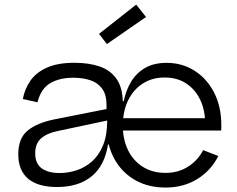

<svg xmlns="http://www.w3.org/2000/svg" viewBox="-20 -820 1050 849"><path d="M712.2 9.3Q638.3 9.3 582.3 -21Q526.3 -51.4 492.6 -105.6Q458.9 -159.8 452.4 -231.6L515.2 -372.4H527.1Q536.7 -420.6 560 -459.1Q583.3 -497.5 622 -519.8Q660.8 -542.1 716.6 -542.1Q785.6 -542.1 840.4 -507.2Q895.3 -472.2 927 -410.1Q958.6 -348 958.6 -267.1Q958.6 -261.5 958.6 -255.1Q958.6 -248.6 958 -242.7H886Q886.6 -248.6 887 -255.8Q887.3 -263 887.3 -272.3Q887.3 -332.1 865.5 -378.4Q843.6 -424.6 803.4 -451Q763.2 -477.3 707.6 -477.3Q652.6 -477.3 611 -450.4Q569.4 -423.6 546.2 -375.6Q523.1 -327.7 523.1 -264.6Q523.1 -203.3 546.2 -156Q569.4 -108.8 611.9 -82.1Q654.4 -55.5 712.2 -55.5Q767.7 -55.5 811 -82.7Q854.3 -109.8 878.3 -156.1L945.4 -130.2Q912.9 -65.6 852.2 -28.2Q791.5 9.3 712.2 9.3ZM232.7 7Q147.9 7 104.3 -29.7Q60.8 -66.5 60.8 -138.3Q60.8 -208.2 102 -242.4Q143.2 -276.5 221 -292.2L472.7 -342.1V-291L232.8 -240.1Q186.7 -230.4 161.2 -207.6Q135.7 -184.8 135.7 -141.9Q135.7 -96.1 164.6 -75.5Q193.5 -54.9 243.4 -54.9Q281.1 -54.9 318.4 -66.9Q355.6 -78.9 386.2 -105.7Q416.9 -132.5 435.5 -177.1Q454 -221.6 454 -286.7L483.2 -181.1H457.6Q443.1 -87.6 385.1 -40.3Q327.1 7 232.7 7ZM523.1 -232.3H457.6L454 -286.7L451.1 -329.6V-354.9Q451.1 -401.2 431.8 -427.7Q412.5 -454.3 379.1 -465.3Q345.7 -476.3 304 -476.3Q243.3 -476.3 202.3 -452.3Q161.3 -428.3 145.7 -367.8L80.9 -382.2Q89.5 -427.7 115.1 -464Q140.7 -500.2 188.2 -521.3Q235.6 -542.4 309.5 -542.4Q373.7 -542.4 421.6 -525.7Q469.6 -509 496.3 -469.6Q523.1 -430.3 523.1 -362.7ZM495.9 -242.7V-297.4H935.7L957.3 -242.7ZM582.2 -799.6 625.7 -744.9 452.6 -625.1 417.9 -670.3Z"/></svg>

Font: Hepta Slab ExtraLight
Style: Regular
Weight: 200
Designer: Michael LaGattuta
Foundry: Michael LaGattuta
Version: Version 1.100